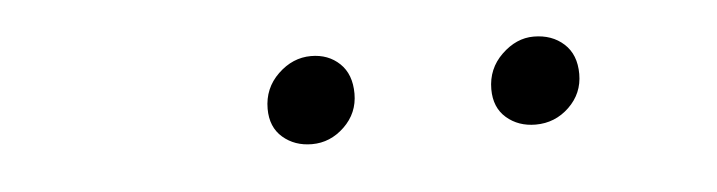

<svg xmlns="http://www.w3.org/2000/svg" viewBox="-24 -786 661 177"><g transform="rotate(-5 306.5 -697.5)"><path d="M222 -693Q222 -712 235.5 -725Q249 -738 266 -738Q282 -738 292.5 -728Q303 -718 303 -700Q303 -682 290 -669.5Q277 -657 260 -657Q244 -657 233 -666.5Q222 -676 222 -693ZM429 -693Q429 -712 442.5 -725Q456 -738 472 -738Q489 -738 500 -728Q511 -718 511 -700Q511 -682 498 -669.5Q485 -657 467 -657Q451 -657 440 -666.5Q429 -676 429 -693Z"/></g></svg>

Font: Nebula Sans Light
Style: Regular
Weight: 300
Italic angle: -9°
Designer: Paul D. Hunt for Adobe (as Source Sans)
Foundry: Nebula Entertainment & Broadcasting LLC
Version: Version 1.010